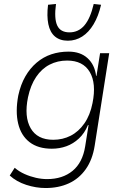

<svg xmlns="http://www.w3.org/2000/svg" viewBox="-20 -760 628 967"><path d="M210 187Q161 187 112 171Q63 155 29 124L54 85Q76 104 104 116.5Q132 129 161 135.5Q190 142 217 142Q295 142 345.5 100.5Q396 59 409 -23L426 -130H423Q406 -89 377.5 -62.5Q349 -36 314.5 -23.5Q280 -11 241 -11Q172 -11 129 -44Q86 -77 71.5 -137.5Q57 -198 72 -279Q84 -334 107.5 -375Q131 -416 164.5 -444.5Q198 -473 238.5 -486.5Q279 -500 325 -500Q385 -500 421 -467Q457 -434 464 -378H466L484 -492H530L457 -27Q446 44 412 92Q378 140 326.5 163.5Q275 187 210 187ZM248 -56Q296 -56 336 -76.5Q376 -97 405 -138.5Q434 -180 446 -241Q466 -340 432 -397.5Q398 -455 318 -455Q270 -455 230 -434.5Q190 -414 162 -372.5Q134 -331 121 -270Q101 -172 134.5 -114Q168 -56 248 -56ZM322 -555Q282 -555 257 -576Q232 -597 223.5 -638Q215 -679 222 -736L262 -740Q252 -667 268 -632Q284 -597 330 -597Q375 -597 405 -632Q435 -667 452 -740L489 -736Q476 -679 451.5 -638Q427 -597 394 -576Q361 -555 322 -555Z"/></svg>

Font: Nunito Sans 7pt SemiCondensed ExtraLight
Style: Italic
Weight: 250
Width: 4
Italic angle: -9°
Designer: Vernon Adams
Foundry: Vernon Adams
Version: Version 3.101;gftools[0.9.27]